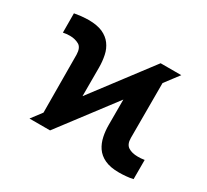

<svg xmlns="http://www.w3.org/2000/svg" viewBox="-117 -734 997 923"><g transform="rotate(30 382.0 -272.0)"><path d="M240.7 0H126.5L539.6 -545.4H654.3ZM293.5 -121.6 170.9 -12.7 168.9 -379.4Q168 -417 147.5 -429.2Q125 -441.9 96.7 -441.9Q90.3 -441.9 77.6 -440.9Q75.7 -440.9 59.1 -438L58.6 -544.9Q66.4 -546.4 95.2 -550.3Q120.6 -552.7 136.7 -552.7Q183.1 -552.7 214.4 -539.1Q245.1 -524.9 262.2 -501.5Q280.3 -477.1 286.6 -446.3Q293.5 -413.6 293.5 -379.4ZM628.4 9.8Q579.6 9.8 548.8 -4.9Q518.6 -19 501 -44.9Q484.9 -68.8 478 -101.1Q471.7 -130.9 471.7 -164.1V-423.8L595.2 -532.7V-163.1Q595.2 -127.9 615.7 -114.7Q636.2 -101.6 668.5 -101.6Q679.2 -101.6 686 -102.1Q692.9 -102.5 705.6 -104.5V2Q688 6.3 668.5 7.8Q648.4 9.8 628.4 9.8Z"/></g></svg>

Font: My Font
Style: Bold
Weight: 500
Designer: Rasmus Andersson
Foundry: rsms
Version: Version 0.001